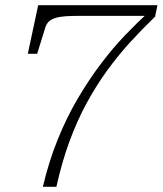

<svg xmlns="http://www.w3.org/2000/svg" viewBox="-20 -658 626 739"><path d="M289 -597H560L554 -613Q509 -572 461.5 -522.5Q414 -473 368 -412Q322 -351 279.5 -279Q237 -207 202.5 -122Q168 -37 145 61H197Q218 -34 247.5 -114Q277 -194 313.5 -261Q350 -328 392 -386Q434 -444 480.5 -495Q527 -546 577 -594L586 -638H127L87 -451H123L155 -554Q160 -568 169 -576Q178 -584 194 -589Q210 -594 233.5 -595.5Q257 -597 289 -597Z"/></svg>

Font: Roboto Serif 20pt Thin
Style: Italic
Weight: 250
Italic angle: -10°
Version: Version 1.007